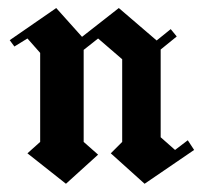

<svg xmlns="http://www.w3.org/2000/svg" viewBox="-20 -445 504 478"><path d="M144.2 12.5 48.3 -63.3 80 -91.7V-313.3L48.3 -349.2L15.8 -329.2L4.2 -345L120 -425L184.2 -353.3L275.8 -425L370 -344.2L405 -372.5L420 -354.2L380 -321.7V-103.3L415.8 -71.7L447.5 -95.8L463.3 -71.7L340 12.5L255.8 -63.3L284.2 -91.7V-297.5L224.2 -349.2L188.3 -320.8V-91.7L224.2 -60Z"/></svg>

Font: Manufacturing Consent
Style: Regular
Weight: 400
Version: Version 3.000; ttfautohint (v1.8.4.7-5d5b)